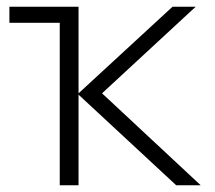

<svg xmlns="http://www.w3.org/2000/svg" viewBox="-20 -552 640 572"><path d="M158 -484H8V-532H214V-274L494 -532H563L284 -274L578 0H505L214 -270V0H158Z"/></svg>

Font: Noto Sans Mono UI Light
Style: Regular
Weight: 300
Monospace: yes
Designer: Monotype Design team
Foundry: Monotype Imaging Inc.
Version: Version 1.000